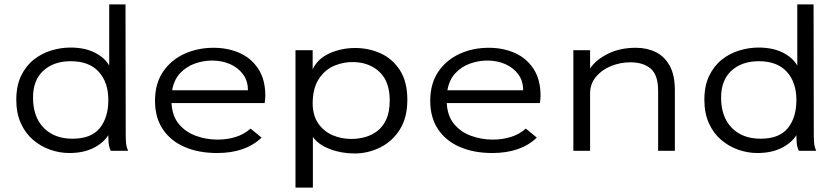

<svg xmlns="http://www.w3.org/2000/svg" viewBox="-20 -685 3790 872"><path d="M295 10Q251 10 208 -5Q165 -20 130 -50Q95 -80 74.5 -125.5Q54 -171 54 -232Q54 -295 75.5 -340Q97 -385 132.5 -413.5Q168 -442 212 -455.5Q256 -469 300 -469Q365 -469 410.5 -446Q456 -423 476 -387V-665H550L551 -71Q551 -53 552.5 -35.5Q554 -18 562 0H483Q475 -18 473.5 -35.5Q472 -53 472 -71Q448 -34 402.5 -12Q357 10 295 10ZM309 -55Q394 -55 433 -103Q472 -151 472 -231Q472 -311 428.5 -359Q385 -407 301 -407Q224 -407 177 -364Q130 -321 130 -242Q130 -154 178.5 -104.5Q227 -55 309 -55Z M966 10Q882 10 818.5 -17.5Q755 -45 719.5 -98Q684 -151 684 -227Q684 -305 720 -358.5Q756 -412 816.5 -440Q877 -468 950 -468Q1015 -468 1068 -444.5Q1121 -421 1153 -372.5Q1185 -324 1185 -250Q1185 -242 1184 -233.5Q1183 -225 1182 -217H759Q762 -158 792.5 -121.5Q823 -85 870 -68Q917 -51 968 -51Q1012 -51 1050.5 -63Q1089 -75 1118 -101L1168 -60Q1095 10 966 10ZM762 -275H1106Q1106 -318 1083.5 -348Q1061 -378 1024.5 -394Q988 -410 943 -410Q904 -410 865.5 -396.5Q827 -383 798.5 -353Q770 -323 762 -275Z M1322 167V-457H1400V-370Q1422 -418 1476 -442.5Q1530 -467 1593 -467Q1656 -467 1710 -442Q1764 -417 1797 -365Q1830 -313 1830 -232Q1830 -150 1795.5 -96Q1761 -42 1706 -15Q1651 12 1591 12Q1530 12 1478 -8Q1426 -28 1401 -63V167ZM1576 -54Q1606 -54 1636.5 -62Q1667 -70 1693 -89.5Q1719 -109 1734.5 -143Q1750 -177 1750 -229Q1750 -313 1705.5 -356.5Q1661 -400 1590 -403Q1543 -405 1499.5 -387Q1456 -369 1428 -326.5Q1400 -284 1400 -213Q1401 -159 1426 -123.5Q1451 -88 1490.5 -71Q1530 -54 1576 -54Z M2216 10Q2132 10 2068.5 -17.5Q2005 -45 1969.5 -98Q1934 -151 1934 -227Q1934 -305 1970 -358.5Q2006 -412 2066.5 -440Q2127 -468 2200 -468Q2265 -468 2318 -444.5Q2371 -421 2403 -372.5Q2435 -324 2435 -250Q2435 -242 2434 -233.5Q2433 -225 2432 -217H2009Q2012 -158 2042.5 -121.5Q2073 -85 2120 -68Q2167 -51 2218 -51Q2262 -51 2300.5 -63Q2339 -75 2368 -101L2418 -60Q2345 10 2216 10ZM2012 -275H2356Q2356 -318 2333.5 -348Q2311 -378 2274.5 -394Q2238 -410 2193 -410Q2154 -410 2115.5 -396.5Q2077 -383 2048.5 -353Q2020 -323 2012 -275Z M2584 0V-457H2660V-374Q2687 -414 2741.5 -441Q2796 -468 2868 -468Q2918 -468 2958 -448.5Q2998 -429 3021.5 -386.5Q3045 -344 3045 -275V0H2969V-273Q2969 -344 2935.5 -373Q2902 -402 2843 -402Q2797 -402 2755 -385Q2713 -368 2686.5 -336Q2660 -304 2660 -261V0Z M3420 10Q3376 10 3333 -5Q3290 -20 3255 -50Q3220 -80 3199.5 -125.5Q3179 -171 3179 -232Q3179 -295 3200.5 -340Q3222 -385 3257.5 -413.5Q3293 -442 3337 -455.5Q3381 -469 3425 -469Q3490 -469 3535.5 -446Q3581 -423 3601 -387V-665H3675L3676 -71Q3676 -53 3677.5 -35.5Q3679 -18 3687 0H3608Q3600 -18 3598.5 -35.5Q3597 -53 3597 -71Q3573 -34 3527.5 -12Q3482 10 3420 10ZM3434 -55Q3519 -55 3558 -103Q3597 -151 3597 -231Q3597 -311 3553.5 -359Q3510 -407 3426 -407Q3349 -407 3302 -364Q3255 -321 3255 -242Q3255 -154 3303.5 -104.5Q3352 -55 3434 -55Z"/></svg>

Font: Inconsolata Expanded
Style: Regular
Weight: 400
Width: 7
Monospace: yes
Designer: Raph Levien, Cyreal, Brenton Simpson
Foundry: Raph Levien, Cyreal, Google
Version: Version 3.100; ttfautohint (v1.8.4.7-5d5b)